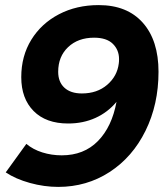

<svg xmlns="http://www.w3.org/2000/svg" viewBox="-20 -727 657 754"><path d="M83.5 -162Q109.5 -140 146 -128.5Q182.5 -117 222.5 -117Q309.5 -117 364.5 -173Q419.5 -229 437.5 -327Q403.5 -286 355 -264Q306.5 -242 247.5 -242Q160.5 -242 112 -291Q63.5 -340 63.5 -424Q63.5 -507 103 -571Q142.5 -635 211.5 -671Q280.5 -707 367.5 -707Q479.5 -707 541 -637.5Q602.5 -568 602.5 -445Q602.5 -317 551.5 -213.5Q500.5 -110 410.5 -51.5Q320.5 7 208.5 7Q153.5 7 97.5 -8.5Q41.5 -24 2.5 -50ZM349.5 -579Q286.5 -579 247.5 -542Q208.5 -505 208.5 -445Q208.5 -405 233 -382.5Q257.5 -360 301.5 -360Q361.5 -360 401 -394Q440.5 -428 446.5 -478Q447.5 -484 447.5 -495Q447.5 -531 423 -555Q398.5 -579 349.5 -579Z"/></svg>

Font: Argentum Sans SemiBold
Style: Italic
Weight: 600
Italic angle: -11°
Designer: Julieta Ulanovsky (font), Cristiano Sobral (main changes and remaster)
Foundry: Julieta Ulanovsky (font), Cristiano Sobral (main changes and remaster)
Version: Version 2.007;June 15, 2022;FontCreator 14.0.0.2814 64-bit; 